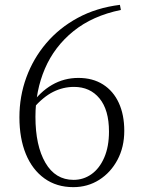

<svg xmlns="http://www.w3.org/2000/svg" viewBox="-20 -757 584 791"><path d="M282 14Q213 14 163 -22Q113 -58 86.5 -122.5Q60 -187 60 -274Q60 -360 88.5 -438Q117 -516 170.5 -579Q224 -642 300.5 -683.5Q377 -725 474 -737L478 -716Q361 -692 282.5 -628.5Q204 -565 165 -474Q126 -383 126 -276Q126 -157 167 -86.5Q208 -16 283 -16Q324 -16 357 -39.5Q390 -63 409.5 -108Q429 -153 429 -215Q429 -304 390 -351.5Q351 -399 285 -399Q240 -399 199 -378.5Q158 -358 116 -310L98 -321H104Q185 -436 303 -436Q362 -436 404.5 -409Q447 -382 469.5 -333Q492 -284 492 -218Q492 -151 464 -98.5Q436 -46 388.5 -16Q341 14 282 14Z"/></svg>

Font: Noto Serif JP
Style: Regular
Weight: 200
Designer: Ryoko NISHIZUKA 西塚涼子 (kana & ideographs); Frank Grießhammer (Latin, Greek & Cyrillic); Wenlong ZHANG 张文龙 (bopomofo); San
Foundry: Adobe
Version: Version 2.001;hotconv 1.1.0;makeotfexe 2.6.0